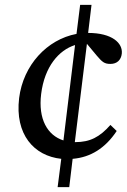

<svg xmlns="http://www.w3.org/2000/svg" viewBox="-20 -648 523 793"><path d="M218 125H266L280 8C354 2 415 -36 462 -107L436 -132C392 -82 352 -61 291 -61H289L339 -467L379 -419C402 -392 411 -384 436 -384C464 -384 480 -401 483 -426C488 -470 443 -512 344 -512L358 -628H311L296 -508C174 -485 76 -379 59 -243C41 -93 120 -4 233 8ZM150 -260C164 -373 223 -441 290 -462L242 -68C176 -89 137 -156 150 -260Z"/></svg>

Font: TPK Tissa Web
Style: Italic
Weight: 400
Italic angle: -7°
Designer: Jacques Le Bailly, Suppakit Chalermlarp | Katatrad Co.,Ltd.
Foundry: Jacques Le Bailly, Cadson Demak Co.,Ltd.
Version: Version 5.000;Glyphs 3.1.2 (3151)